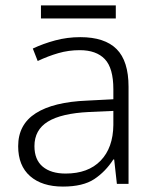

<svg xmlns="http://www.w3.org/2000/svg" viewBox="-20 -678 576 708"><path d="M276 -541Q366 -541 410 -497Q454 -453 454 -358V0H411L401 -90H398Q369 -45 327.5 -17.5Q286 10 212 10Q135 10 91 -28.5Q47 -67 47 -139Q47 -219 112 -260.5Q177 -302 301 -307L398 -312V-349Q398 -427 366.5 -460Q335 -493 274 -493Q233 -493 195 -482Q157 -471 119 -453L101 -499Q139 -517 183.5 -529Q228 -541 276 -541ZM308 -265Q206 -260 156.5 -229.5Q107 -199 107 -139Q107 -89 137.5 -63.5Q168 -38 222 -38Q305 -38 351 -85.5Q397 -133 398 -217V-269ZM407 -658V-610H131V-658Z"/></svg>

Font: Noto Sans Lao UI Light
Style: Regular
Weight: 300
Designer: Monotype Design Team
Foundry: Monotype Imaging Inc.
Version: Version 2.000; ttfautohint (v1.8.4.7-5d5b)